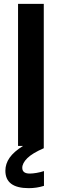

<svg xmlns="http://www.w3.org/2000/svg" viewBox="-20 -760 322 1000"><path d="M74 -740H208V12Q148 38 122 64Q96 90 96 114Q96 144 135 144Q150 144 170.5 140.5Q191 137 209 131V208Q171 220 130 220Q8 220 8 129Q8 93 30 61.5Q52 30 100 0H74Z"/></svg>

Font: Encode Sans Narrow
Style: SemiBold
Weight: 600
Designer: Pablo Impallari, Andres Torresi
Foundry: Pablo Impallari, Andres Torresi
Version: Version 1.000; ttfautohint (v1.00) -l 8 -r 50 -G 200 -x 14 -